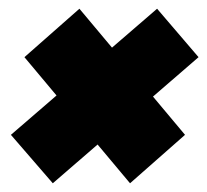

<svg xmlns="http://www.w3.org/2000/svg" viewBox="-20 -463 475 440"><path d="M278 -43 404 -154 162 -443 36 -332ZM101 -43 435 -332 340 -443 5 -154Z"/></svg>

Font: Anybody ExtraExpanded Black
Style: Italic
Weight: 900
Width: 8
Italic angle: -10°
Version: Version 1.113;gftools[0.9.25]